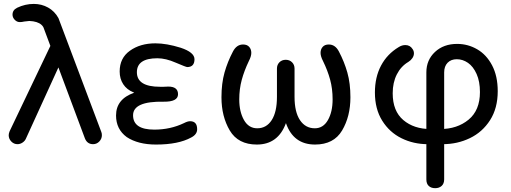

<svg xmlns="http://www.w3.org/2000/svg" viewBox="-20 -730 2606 980"><path d="M413.1 -24.4 204.1 -584Q201.2 -594.7 191.4 -603.5Q171.9 -621.1 129.9 -623L103.5 -620.1Q91.8 -617.2 81.1 -617.2Q66.4 -617.2 55.2 -628.9Q43.9 -640.6 43.9 -655.3Q43.9 -678.7 67.4 -690.4Q108.4 -710 152.3 -710Q192.4 -710 225.6 -691.4Q258.8 -672.9 278.3 -637.7L497.1 -56.6Q500 -49.8 500 -40Q500 -21.5 486.8 -7.8Q473.6 5.9 455.1 5.9Q424.8 5.9 413.1 -24.4ZM24.4 -40Q24.4 -48.8 29.3 -60.5L247.1 -516.6L291 -414.1L112.3 -22.5Q107.4 -10.7 95.2 -2.4Q83 5.9 69.3 5.9Q50.8 5.9 37.6 -7.8Q24.4 -21.5 24.4 -40Z M627 -30.3Q572.3 -70.3 572.3 -140.6Q572.3 -224.6 665 -256.8L661.1 -258.8Q627 -272.5 608.9 -300.3Q590.8 -328.1 590.8 -365.2Q590.8 -433.6 642.6 -470.7Q695.3 -508.8 773.4 -508.8Q830.1 -508.8 902.3 -486.3Q972.7 -462.9 972.7 -427.7Q972.7 -387.7 935.5 -387.7Q929.7 -387.7 877 -410.2Q826.2 -432.6 783.2 -432.6Q678.7 -432.6 678.7 -361.3Q678.7 -287.1 796.9 -287.1H815.4L838.9 -288.1Q888.7 -288.1 888.7 -249Q888.7 -210 815.4 -210.9Q659.2 -213.9 659.2 -141.6Q659.2 -68.4 767.6 -68.4Q849.6 -68.4 918.9 -101.6Q937.5 -111.3 950.2 -111.3Q986.3 -111.3 986.3 -70.3Q986.3 -43.9 956.1 -28.3Q890.6 7.8 776.4 7.8Q684.6 7.8 627 -30.3Z M1110.4 -233.4Q1110.4 -304.7 1126 -359.9Q1141.6 -415 1168.9 -466.8Q1187.5 -502.9 1220.7 -502.9Q1241.2 -502.9 1252 -490.7Q1262.7 -478.5 1262.7 -460Q1262.7 -442.4 1250 -418Q1226.6 -369.1 1213.9 -322.3Q1201.2 -275.4 1201.2 -222.7Q1201.2 -160.2 1225.1 -117.7Q1249 -75.2 1293 -75.2Q1339.8 -75.2 1366.7 -116.7Q1393.6 -158.2 1393.6 -235.4V-379.9Q1393.6 -399.4 1406.2 -412.1Q1418.9 -424.8 1438.5 -424.8Q1458 -424.8 1470.7 -412.1Q1483.4 -399.4 1483.4 -379.9V-235.4Q1483.4 -158.2 1511.2 -116.7Q1539.1 -75.2 1586.9 -75.2Q1629.9 -75.2 1653.8 -117.2Q1677.7 -159.2 1677.7 -222.7Q1677.7 -277.3 1665 -323.7Q1652.3 -370.1 1628.9 -418Q1616.2 -442.4 1616.2 -460Q1616.2 -478.5 1627 -490.7Q1637.7 -502.9 1658.2 -502.9Q1691.4 -502.9 1710 -466.8Q1737.3 -415 1752.9 -359.9Q1768.6 -304.7 1768.6 -233.4Q1768.6 -135.7 1726.1 -64Q1683.6 7.8 1587.9 7.8Q1477.5 7.8 1439.5 -101.6Q1399.4 7.8 1291 7.8Q1195.3 7.8 1152.8 -64Q1110.4 -135.7 1110.4 -233.4Z M2156.2 185.5V-360.4Q2156.2 -423.8 2200.2 -464.8Q2244.1 -505.9 2313.5 -505.9Q2368.2 -505.9 2415.5 -478.5Q2462.9 -451.2 2491.7 -396.5Q2520.5 -341.8 2520.5 -264.6Q2520.5 -177.7 2481.4 -116.7Q2442.4 -55.7 2378.4 -24.9Q2314.5 5.9 2240.2 5.9H2163.1Q2090.8 5.9 2029.3 -24.4Q1967.8 -54.7 1930.7 -114.3Q1893.6 -173.8 1893.6 -257.8Q1893.6 -335.9 1924.8 -395Q1956.1 -454.1 2014.6 -489.3Q2031.2 -500 2048.8 -500Q2073.2 -500 2085.9 -479.5Q2092.8 -469.7 2092.8 -458Q2092.8 -445.3 2085 -433.6Q2077.1 -421.9 2064.5 -414.1Q2026.4 -391.6 2005.4 -350.1Q1984.4 -308.6 1984.4 -253.9Q1984.4 -163.1 2038.6 -117.2Q2092.8 -71.3 2177.7 -71.3H2226.6Q2313.5 -71.3 2371.6 -119.1Q2429.7 -167 2429.7 -259.8Q2429.7 -314.5 2412.6 -352.5Q2395.5 -390.6 2368.7 -409.2Q2341.8 -427.7 2311.5 -427.7Q2282.2 -427.7 2264.6 -409.7Q2247.1 -391.6 2247.1 -360.4V185.5Q2247.1 207 2234.4 218.8Q2221.7 230.5 2201.2 230.5Q2180.7 230.5 2168.5 219.2Q2156.2 208 2156.2 185.5Z"/></svg>

Font: jf-openhuninn-2.1
Style: Regular
Weight: 400
Designer: [Kosugi Maru]
Designed by MOTOYA      

[Varela Round]
Joe Prince (Latin component); Avraham Cornfeld (Hebrew component)
Foundry: justfont Co., Ltd.
Version: 2.1